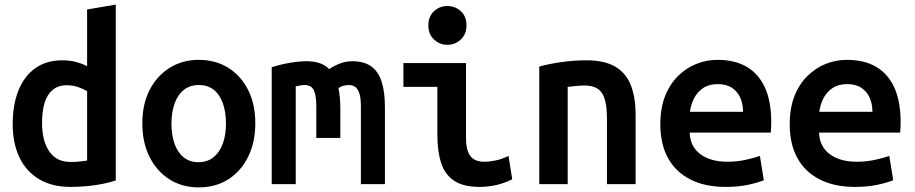

<svg xmlns="http://www.w3.org/2000/svg" viewBox="-20 -797 3960 831"><path d="M285 12Q206 12 150 -21Q94 -54 64.5 -115Q35 -176 35 -260Q35 -344 60 -406Q85 -468 133 -502Q181 -536 250 -536Q282 -536 310 -528.5Q338 -521 357 -510V-756L481 -777V-16Q458 -8 426 -1.5Q394 5 358 8.5Q322 12 285 12ZM285 -96Q307 -96 325 -98Q343 -100 357 -102V-402Q342 -412 318.5 -420Q295 -428 269 -428Q232 -428 208 -408Q184 -388 173 -352Q162 -316 162 -265Q162 -188 193 -142Q224 -96 285 -96Z M840 14Q768 14 713 -21Q658 -56 627 -118.5Q596 -181 596 -263Q596 -346 627.5 -407.5Q659 -469 714.5 -503.5Q770 -538 840 -538Q913 -538 968 -503.5Q1023 -469 1054 -407.5Q1085 -346 1085 -263Q1085 -181 1054 -118.5Q1023 -56 968.5 -21Q914 14 840 14ZM839 -95Q877 -95 903.5 -116Q930 -137 944 -174.5Q958 -212 958 -262Q958 -312 944.5 -350Q931 -388 905 -408.5Q879 -429 840 -429Q803 -429 776.5 -408.5Q750 -388 736 -350Q722 -312 722 -262Q722 -212 735.5 -174.5Q749 -137 775 -116Q801 -95 839 -95Z M1156 0V-506Q1197 -519 1236.5 -525.5Q1276 -532 1307 -532Q1338 -532 1362.5 -524Q1387 -516 1405 -498Q1425 -512 1451 -522Q1477 -532 1504 -532Q1556 -532 1587 -509.5Q1618 -487 1632 -443Q1646 -399 1646 -331V0H1542V-336Q1542 -374 1535 -394Q1528 -414 1516.5 -421.5Q1505 -429 1491 -429Q1480 -429 1467 -426Q1454 -423 1445 -415Q1449 -396 1451 -373.5Q1453 -351 1453 -325V-200H1349V-336Q1349 -385 1338 -407Q1327 -429 1299 -429Q1291 -429 1281 -427.5Q1271 -426 1260 -423V0Z M2056 12Q1986 12 1946 -14.5Q1906 -41 1889.5 -91Q1873 -141 1873 -213V-421H1726V-524H1997V-200Q1997 -163 2005.5 -140.5Q2014 -118 2031.5 -107.5Q2049 -97 2076 -97Q2098 -97 2125 -102.5Q2152 -108 2181 -122L2197 -21Q2175 -10 2151.5 -2.5Q2128 5 2103.5 8.5Q2079 12 2056 12ZM1916 -603Q1883 -603 1858.5 -626Q1834 -649 1834 -687Q1834 -726 1858.5 -748.5Q1883 -771 1916 -771Q1950 -771 1974.5 -748.5Q1999 -726 1999 -687Q1999 -649 1974.5 -626Q1950 -603 1916 -603Z M2314 0V-509Q2354 -520 2407.5 -528Q2461 -536 2518 -536Q2598 -536 2644.5 -507.5Q2691 -479 2711 -426.5Q2731 -374 2731 -299V0H2607V-282Q2607 -336 2597.5 -367.5Q2588 -399 2566.5 -413Q2545 -427 2510 -427Q2493 -427 2474.5 -425Q2456 -423 2437 -421V0Z M3121 12Q3032 12 2968.5 -20Q2905 -52 2871.5 -112.5Q2838 -173 2838 -259Q2838 -329 2858.5 -381Q2879 -433 2914.5 -468Q2950 -503 2994 -520.5Q3038 -538 3085 -538Q3161 -538 3212.5 -507.5Q3264 -477 3291 -417.5Q3318 -358 3318 -269Q3318 -258 3317.5 -245Q3317 -232 3316 -223H2965Q2967 -163 3011 -130Q3055 -97 3128 -97Q3171 -97 3208.5 -105.5Q3246 -114 3269 -122L3286 -17Q3256 -5 3214.5 3.5Q3173 12 3121 12ZM2966 -313H3196Q3196 -346 3184.5 -373Q3173 -400 3148.5 -416.5Q3124 -433 3087 -433Q3049 -433 3023.5 -416Q2998 -399 2984 -371.5Q2970 -344 2966 -313Z M3681 12Q3592 12 3528.5 -20Q3465 -52 3431.5 -112.5Q3398 -173 3398 -259Q3398 -329 3418.5 -381Q3439 -433 3474.5 -468Q3510 -503 3554 -520.5Q3598 -538 3645 -538Q3721 -538 3772.5 -507.5Q3824 -477 3851 -417.5Q3878 -358 3878 -269Q3878 -258 3877.5 -245Q3877 -232 3876 -223H3525Q3527 -163 3571 -130Q3615 -97 3688 -97Q3731 -97 3768.5 -105.5Q3806 -114 3829 -122L3846 -17Q3816 -5 3774.5 3.5Q3733 12 3681 12ZM3526 -313H3756Q3756 -346 3744.5 -373Q3733 -400 3708.5 -416.5Q3684 -433 3647 -433Q3609 -433 3583.5 -416Q3558 -399 3544 -371.5Q3530 -344 3526 -313Z"/></svg>

Font: Ubuntu Sans Mono SemiBold
Style: Regular
Weight: 600
Monospace: yes
Designer: Dalton Maag Ltd
Foundry: Dalton Maag Ltd
Version: Version 1.006